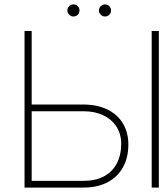

<svg xmlns="http://www.w3.org/2000/svg" viewBox="-20 -847 737 867"><path d="M559.6 -194.3Q559.6 -135.3 535.2 -91.3Q510.7 -47.4 465.1 -23.7Q419.4 0 356.4 0H90.8V-707H123V-375H356.4Q418.5 -375 464.4 -352.8Q510.3 -330.6 534.9 -289.8Q559.6 -249 559.6 -194.3ZM356.4 -30.3Q410.6 -30.3 449 -50.5Q487.3 -70.8 507.3 -108.6Q527.3 -146.5 527.3 -198.2Q527.3 -241.2 506.1 -274.7Q484.9 -308.1 446.3 -326.4Q407.7 -344.7 356.4 -344.7H123V-30.3ZM697.3 0H665V-707H697.3ZM284.2 -799.8Q284.2 -811 292.5 -819.1Q300.8 -827.1 311.5 -827.1Q323.2 -827.1 331.1 -819.1Q338.9 -811 338.9 -799.8Q338.9 -788.6 331.1 -780.5Q323.2 -772.5 311.5 -772.5Q300.8 -772.5 292.5 -780.8Q284.2 -789.1 284.2 -799.8ZM426.8 -799.8Q426.8 -811 435.1 -819.1Q443.4 -827.1 454.1 -827.1Q465.8 -827.1 473.6 -819.1Q481.4 -811 481.4 -799.8Q481.4 -788.6 473.6 -780.5Q465.8 -772.5 454.1 -772.5Q443.4 -772.5 435.1 -780.8Q426.8 -789.1 426.8 -799.8Z"/></svg>

Font: Pretendard Std Thin
Style: Regular
Weight: 100
Designer: Base glyphs from Inter by Rasmus Andersson; Hangeul glyphs from Noto Sans CJK(Source Han Sans) by Jang Soo-young and Kan
Foundry: Kil Hyung-jin
Version: Version 1.309